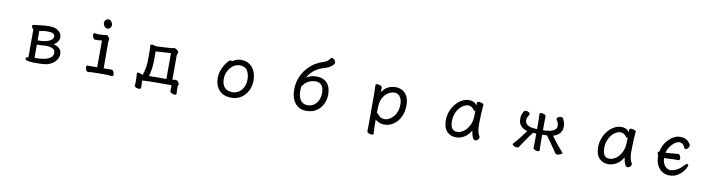

<svg xmlns="http://www.w3.org/2000/svg" viewBox="-32 -1513 9064 2483"><g transform="rotate(10 4500.0 -271.5)"><path d="M311 7Q279 1 279 -18Q279 -28 287.5 -34.5Q296 -41 309 -41H312V-410Q304 -415 296 -426Q288 -437 288 -448Q288 -464 303 -465Q320 -468 373 -474Q462 -484 506 -484Q591 -484 632 -448.5Q673 -413 673 -368Q673 -330 647 -299Q629 -277 603 -264Q644 -255 673 -233Q710 -204 710 -155Q710 -111 686.5 -77Q663 -43 626 -21Q588 2 547 8Q499 15 416 15H388Q339 12 311 7ZM594 -361Q594 -390 571 -402Q546 -414 492 -414Q473 -414 442.5 -410Q412 -406 391 -401V-277Q460 -277 501 -287.5Q542 -298 562 -312.5Q582 -327 588 -340.5Q594 -354 594 -361ZM391 -221V-49L415 -48Q502 -48 561 -70Q593 -82 612 -103Q631 -124 631 -155.5Q631 -187 612 -201.5Q593 -216 565.5 -221.5Q538 -227 515 -227H505Q474 -227 391 -221Z M1250 -584Q1228 -584 1212 -606Q1196 -628 1196 -649.5Q1196 -671 1209.5 -687.5Q1223 -704 1250 -704Q1272 -704 1288 -681.5Q1304 -659 1304 -637.5Q1304 -616 1290 -600Q1276 -584 1250 -584ZM1067 -45Q1067 -69 1088 -69L1128 -68L1210 -69Q1211 -126 1211 -420Q1168 -416 1163 -416Q1158 -416 1146.5 -416Q1135 -416 1123 -415Q1104 -415 1094 -438Q1085 -459 1085 -471Q1085 -497 1104 -497H1105Q1139 -491 1148 -491Q1216 -491 1250 -501H1251Q1278 -501 1293 -469Q1300 -457 1300 -449Q1300 -441 1297 -434.5Q1294 -428 1294 -416Q1294 -141 1295 -70Q1384 -70 1397 -71Q1416 -71 1426 -48Q1435 -27 1435 -12Q1435 11 1416 11H1415Q1380 5 1294.5 5Q1209 5 1153 7Q1108 12 1107 12Q1087 12 1077 -9Q1067 -30 1067 -45Z M1747 -93Q1747 -93 1753 -92H1754Q1766 -89 1778 -84.5Q1790 -80 1803 -75L1807 -76Q1824 -125 1833 -176Q1841 -226 1841 -291V-412Q1841 -424 1840 -435Q1837 -454 1837 -462Q1837 -470 1841 -475.5Q1845 -481 1858 -481Q1875 -481 1907 -470Q1907 -469 1908.5 -468.5Q1910 -468 1911 -468L2101 -478Q2116 -479 2128 -482.5Q2140 -486 2153 -486Q2166 -486 2178 -477Q2190 -469 2199 -458Q2208 -447 2208 -437Q2208 -423 2200 -415Q2196 -410 2196 -402V-78Q2206 -79 2216 -82Q2226 -85 2235 -85Q2255 -85 2270.5 -67Q2286 -49 2286 -35Q2286 -27 2281.5 -19.5Q2277 -12 2277 -4Q2277 28 2278 50L2281 89V90Q2281 106 2257 106Q2240 106 2218 96Q2196 86 2196 69V68Q2198 36 2198 -6Q2182 -7 2160 -7H1993Q1941 -7 1897.5 -6Q1854 -5 1813 -1Q1813 45 1816 94Q1816 111 1787 111Q1770 111 1752 104Q1731 95 1731 80V79V78Q1734 53 1734 23Q1734 -22 1729 -72V-74Q1729 -82 1733 -87.5Q1737 -93 1747 -93ZM1890 -73Q1940 -75 1992 -75H2060Q2090 -75 2118 -74V-414L1919 -402V-292Q1919 -227 1911 -173.5Q1903 -120 1890 -73Z M3031 -486Q3090 -486 3135.5 -457Q3181 -428 3206 -374Q3231 -320 3231 -245Q3231 -197 3215 -151Q3199 -105 3168 -66.5Q3137 -28 3091 -5Q3045 18 2986 18Q2883 18 2826 -43Q2769 -104 2769 -208Q2769 -252 2783.5 -295Q2798 -338 2819 -373.5Q2840 -409 2861 -432Q2882 -455 2896 -455Q2906 -455 2914 -448Q2933 -461 2960.5 -473.5Q2988 -486 3031 -486ZM2986 -55Q3033 -55 3070 -79.5Q3107 -104 3129.5 -147.5Q3152 -191 3152 -245Q3152 -323 3121 -368.5Q3090 -414 3025 -414Q2987 -414 2954.5 -396.5Q2922 -379 2898 -348.5Q2874 -318 2861 -282Q2848 -246 2848 -209Q2848 -132 2884 -93.5Q2920 -55 2986 -55Z M4229 -661Q4229 -650 4222 -639Q4200 -612 4167.5 -594Q4135 -576 4083 -562Q4053 -554 4015 -533Q3978 -513 3941 -475Q3912 -445 3890 -403Q3921 -426 3951 -434Q3991 -444 4024 -444Q4116 -444 4165 -390Q4214 -336 4214 -239Q4214 -172 4185 -113Q4156 -54 4101.5 -18.5Q4047 17 3970 17Q3901 17 3856.5 -16Q3812 -49 3790.5 -103.5Q3769 -158 3769 -222Q3769 -308 3795 -377.5Q3821 -447 3864 -499Q3907 -552 3958.5 -586.5Q4010 -621 4061 -637Q4136 -659 4164 -706Q4168 -715 4180 -715Q4195 -715 4212 -698Q4229 -681 4229 -661ZM3852 -281Q3849 -249 3849 -228Q3849 -149 3880 -103.5Q3911 -58 3971 -58Q4019 -58 4055 -82Q4091 -106 4111.5 -148.5Q4132 -191 4132 -245Q4132 -312 4104 -346Q4076 -380 4025 -380Q4001 -380 3971 -373Q3941 -366 3911 -345Q3881 -324 3852 -281Z M4797 49V-365Q4797 -416 4794 -466Q4794 -482 4819 -482Q4837 -482 4857 -474Q4880 -465 4880 -448Q4880 -442 4879 -426Q4878 -410 4877.5 -399.5Q4877 -389 4877 -386Q4913 -439 4954 -461Q5002 -486 5058 -486Q5136 -486 5185.5 -432.5Q5235 -379 5235 -277Q5235 -194 5203 -127Q5171 -60 5115.5 -21.5Q5060 17 4990 17Q4954 17 4917 -1Q4891 -13 4875 -28V50Q4875 81 4877.5 110Q4880 139 4880 156Q4880 172 4854 172Q4837 172 4817 164Q4795 155 4795 138Q4795 126 4796 100.5Q4797 75 4797 49ZM4875 -113Q4889 -113 4901 -95Q4920 -69 4941.5 -61Q4963 -53 4988 -53Q5013 -53 5041.5 -67.5Q5070 -82 5096.5 -110Q5123 -138 5139 -179.5Q5155 -221 5155 -272.5Q5155 -324 5140.5 -354.5Q5126 -385 5104 -399.5Q5082 -414 5058 -414Q5018 -414 4981.5 -393.5Q4945 -373 4919 -336Q4893 -299 4882 -251Q4874 -213 4874 -113Q4875 -113 4875 -113Z M6223 -4Q6208 13 6188 13Q6148 13 6130 -105Q6095 -46 6048 -16Q5994 18 5936 18Q5860 18 5814.5 -32Q5769 -82 5769 -176Q5769 -240 5790.5 -295.5Q5812 -351 5848 -394Q5884 -437 5929 -461.5Q5974 -486 6022 -486Q6059 -486 6089 -470Q6111 -458 6126 -436V-469Q6126 -485 6153 -485Q6171 -485 6191 -478Q6214 -469 6214 -454V-452V-451Q6208 -407 6205 -343Q6201 -227 6201 -204Q6201 -181 6202.5 -154.5Q6204 -128 6211.5 -98.5Q6219 -69 6235 -43Q6238 -38 6238 -34Q6238 -21 6223 -4ZM6125 -363Q6119 -361 6113 -361Q6107 -361 6102 -367Q6086 -394 6064.5 -405Q6043 -416 6022 -416Q5993 -416 5962.5 -399Q5932 -382 5906 -350Q5880 -318 5864.5 -275Q5849 -232 5849 -182Q5849 -110 5873.5 -82Q5898 -54 5935 -54Q5981 -54 6022.5 -83.5Q6064 -113 6092 -166Q6120 -219 6123 -289V-290Q6124 -303 6124 -324Q6124 -345 6125 -363Z M7092 -212Q7041 -209 7029 -209V-112Q7029 -87 7030.5 -52.5Q7032 -18 7032 -6Q7032 10 7007 10Q6990 10 6971 2Q6949 -7 6949 -24Q6949 -32 6950 -68.5Q6951 -105 6951 -112V-209L6908 -213Q6872 -168 6812 -79L6761 -3Q6753 10 6734.5 10Q6716 10 6695 -1Q6675 -11 6675 -23Q6675 -29 6679 -33Q6701 -52 6762 -131Q6787 -163 6804.5 -187Q6822 -211 6830 -221Q6819 -225 6801 -232Q6783 -239 6762 -254.5Q6741 -270 6727 -297Q6713 -324 6713 -365Q6713 -417 6744 -467Q6750 -477 6767 -477Q6784 -477 6802 -469Q6822 -460 6822 -442Q6822 -434 6816 -424Q6792 -391 6792 -358Q6792 -337 6805 -316.5Q6818 -296 6852.5 -283Q6887 -270 6951 -268V-360Q6951 -390 6949.5 -423Q6948 -456 6948 -467Q6948 -483 6973 -483Q6990 -483 7009 -475Q7031 -466 7031 -449Q7031 -442 7030 -407Q7029 -372 7029 -360V-268Q7088 -268 7124 -277.5Q7160 -287 7178 -300.5Q7196 -314 7201.5 -329Q7207 -344 7207 -359Q7207 -394 7183 -425Q7177 -434 7177 -442Q7177 -460 7197 -469Q7215 -477 7232 -477Q7249 -477 7255 -467Q7286 -417 7286 -365Q7286 -324 7272 -297Q7258 -270 7237 -254Q7216 -238 7198 -231Q7180 -224 7169 -220L7212 -164Q7251 -112 7280.5 -78.5Q7310 -45 7321 -33Q7327 -30 7327 -23Q7327 -11 7305 -1Q7283 10 7264 10Q7245 10 7237 -3Q7225 -22 7187 -77Q7149 -132 7127.5 -162Q7106 -192 7092 -212Z M8223 -4Q8208 13 8188 13Q8148 13 8130 -105Q8095 -46 8048 -16Q7994 18 7936 18Q7860 18 7814.5 -32Q7769 -82 7769 -176Q7769 -240 7790.5 -295.5Q7812 -351 7848 -394Q7884 -437 7929 -461.5Q7974 -486 8022 -486Q8059 -486 8089 -470Q8111 -458 8126 -436V-469Q8126 -485 8153 -485Q8171 -485 8191 -478Q8214 -469 8214 -454V-452V-451Q8208 -407 8205 -343Q8201 -227 8201 -204Q8201 -181 8202.5 -154.5Q8204 -128 8211.5 -98.5Q8219 -69 8235 -43Q8238 -38 8238 -34Q8238 -21 8223 -4ZM8125 -363Q8119 -361 8113 -361Q8107 -361 8102 -367Q8086 -394 8064.5 -405Q8043 -416 8022 -416Q7993 -416 7962.5 -399Q7932 -382 7906 -350Q7880 -318 7864.5 -275Q7849 -232 7849 -182Q7849 -110 7873.5 -82Q7898 -54 7935 -54Q7981 -54 8022.5 -83.5Q8064 -113 8092 -166Q8120 -219 8123 -289V-290Q8124 -303 8124 -324Q8124 -345 8125 -363Z M8737 24Q8687 24 8645 -2Q8603 -28 8578 -77.5Q8553 -127 8553 -194V-202Q8550 -207 8548 -212Q8534 -244 8547 -254Q8552 -257 8559 -257Q8574 -337 8628 -403Q8628 -403 8629 -403Q8707 -492 8794 -492Q8866 -492 8904 -450Q8933 -419 8933 -401.5Q8933 -384 8917.5 -366.5Q8902 -349 8887 -349Q8873 -349 8867 -363Q8858 -390 8842 -403Q8820 -421 8796 -421Q8746 -421 8690 -357Q8652 -310 8639 -256Q8745 -263 8769.5 -266.5Q8794 -270 8802 -270Q8821 -270 8830.5 -249.5Q8840 -229 8840 -214Q8840 -191 8821 -191H8757Q8743 -191 8636 -185Q8635 -185 8633 -185Q8635 -143 8650.5 -111Q8666 -79 8690.5 -62.5Q8715 -46 8737 -46Q8826 -46 8912 -143Q8928 -161 8942 -161Q8958 -161 8958 -143Q8958 -137 8945 -110.5Q8932 -84 8905.5 -53.5Q8879 -23 8837.5 0.5Q8796 24 8737 24Z"/></g></svg>

Font: Moon Stars Kai HW
Style: Bold
Weight: 700
Designer: GuiWonder
Version: Version 1.101